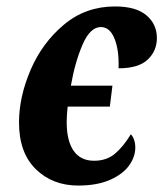

<svg xmlns="http://www.w3.org/2000/svg" viewBox="-20 -566 507 596"><path d="M39 -186Q39 -265 75 -349Q111 -433 178.5 -489.5Q246 -546 337 -546Q402 -546 434.5 -518.5Q467 -491 467 -448Q467 -408 438.5 -381Q410 -354 348 -354Q350 -410 335.5 -446Q321 -482 293 -482Q260 -482 236.5 -428Q213 -374 200 -300H329L321 -235H190Q187 -207 187 -187Q187 -129 208.5 -98Q230 -67 272 -67Q311 -67 337 -89Q363 -111 386 -149Q392 -144 396 -132.5Q400 -121 400 -108Q400 -79 380.5 -52Q361 -25 321 -7.5Q281 10 223 10Q143 10 91 -41Q39 -92 39 -186Z"/></svg>

Font: Noto Serif CondExtraBold
Style: Italic
Weight: 800
Width: 3
Italic angle: -12°
Designer: Monotype Design Team
Foundry: Monotype Imaging Inc.
Version: Version 1.001